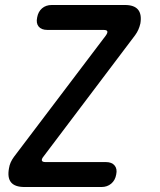

<svg xmlns="http://www.w3.org/2000/svg" viewBox="-20 -750 640 770"><path d="M78 0Q40 0 24.5 -18.5Q9 -37 16 -75Q18 -88 23 -99Q28 -110 36 -121L404 -607Q412 -618 410.5 -624Q409 -630 395 -630H170Q146 -630 135 -643.5Q124 -657 129 -680Q133 -703 148.5 -716.5Q164 -730 188 -730H481Q518 -730 533.5 -711.5Q549 -693 543 -656Q540 -643 535 -631.5Q530 -620 522 -609L155 -123Q146 -112 148 -106Q150 -100 163 -100H405Q428 -100 439.5 -86.5Q451 -73 446 -50Q442 -27 426 -13.5Q410 0 387 0Z"/></svg>

Font: Maple Mono Medium
Style: Italic
Weight: 500
Italic angle: -10°
Monospace: yes
Designer: subframe7536
Version: Version 7.000